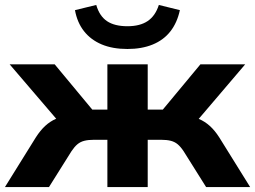

<svg xmlns="http://www.w3.org/2000/svg" viewBox="-24 -756 1031 776"><path d="M-4 0 121 -201Q139 -229 158.5 -247Q178 -265 201.5 -275.5Q225 -286 255 -288L235 -239L15 -496H197L349 -313H410V-496H573V-313H634L786 -496H967L748 -239L727 -288Q757 -285 780.5 -275Q804 -265 824 -247Q844 -229 862 -201L987 0H809L718 -145Q706 -163 694 -173Q682 -183 666 -187Q650 -191 628 -191H573V0H410V-191H355Q333 -191 317 -187Q301 -183 289 -173Q277 -163 265 -145L174 0ZM491 -558Q431 -558 387 -576.5Q343 -595 315.5 -630Q288 -665 279 -715L365 -736Q378 -691 408.5 -670.5Q439 -650 491 -650Q542 -650 573 -671Q604 -692 618 -736L703 -715Q692 -664 664.5 -629Q637 -594 593 -576Q549 -558 491 -558Z"/></svg>

Font: Nunito Sans 10pt SemiExpanded ExtraBold
Style: Regular
Weight: 800
Width: 6
Designer: Vernon Adams
Foundry: Vernon Adams
Version: Version 3.101;gftools[0.9.27]